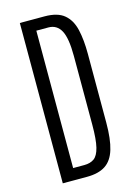

<svg xmlns="http://www.w3.org/2000/svg" viewBox="-128 -927 702 994"><g transform="rotate(-15 223.0 -429.5)"><path d="M81.1 0V-859.4H213.4Q283.2 -859.4 318.8 -829.3Q354.5 -799.3 367.2 -744.1Q379.9 -689 379.9 -614.3V-246.1Q379.9 -156.7 363.5 -102.8Q347.2 -48.8 310.1 -24.4Q272.9 0 210.4 0ZM153.3 -62.5H213.4Q245.1 -62.5 265.9 -77.1Q286.6 -91.8 296.9 -133.1Q307.1 -174.3 307.1 -253.4V-622.1Q307.1 -717.3 285.2 -758.1Q263.2 -798.8 217.8 -798.8H153.3Z"/></g></svg>

Font: Antonio Thin
Style: Regular
Weight: 250
Designer: Vernon Adams
Foundry: Vernon Adams
Version: Version 1.002